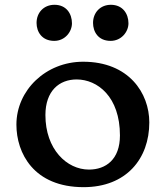

<svg xmlns="http://www.w3.org/2000/svg" viewBox="-20 -773 695 805"><path d="M48.8 -250.5C48.8 -131.3 121.1 11.7 330.6 11.7C509.3 11.7 606 -107.4 606 -259.8C606 -382.8 520 -514.2 328.6 -514.2C171.9 -514.2 48.8 -394.5 48.8 -250.5ZM170.4 -290.5C170.4 -392.1 228.5 -439.9 301.3 -439.9C388.7 -439.9 482.9 -367.7 482.9 -205.1C482.9 -104.5 423.8 -62 353 -62C259.8 -62 170.4 -147.5 170.4 -290.5ZM443.8 -601.6C488.8 -601.6 518.6 -639.6 518.6 -675.3C518.6 -715.3 494.6 -752.9 444.8 -752.9C400.4 -752.9 370.1 -720.2 370.1 -676.8C370.1 -640.6 391.1 -601.6 443.8 -601.6ZM207.5 -601.6C252.4 -601.6 281.7 -639.6 281.7 -675.3C281.7 -715.3 258.3 -752.9 208.5 -752.9C163.6 -752.9 133.3 -720.2 133.3 -676.8C133.3 -640.6 154.8 -601.6 207.5 -601.6Z"/></svg>

Font: Stoke
Style: Regular
Weight: 400
Designer: Nicole Fally
Foundry: Nicole Fally
Version: Version 1.002